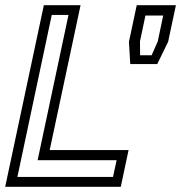

<svg xmlns="http://www.w3.org/2000/svg" viewBox="-32 -720 698 740"><path d="M-12 0 137 -700H278.5L159.5 -141.5H463.5L433.5 0ZM35 -38H403.5L417.5 -102.5H113L232 -662.5H167.5ZM470 -473 465 -559 495 -700H646L616 -559L574 -473ZM508 -507H552.5L576 -560.5L597 -660H528.5L507.5 -560.5Z"/></svg>

Font: Tourney
Style: Italic
Weight: 400
Italic angle: -12°
Version: Version 1.015